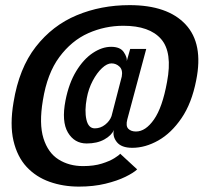

<svg xmlns="http://www.w3.org/2000/svg" viewBox="-20 -698 789 730"><path d="M280 11.5Q220 11.5 168.5 -6.8Q117 -25 81.2 -63.5Q45.5 -102 31.2 -163Q17 -224 31.5 -309.5Q52.5 -438.5 116 -520Q179.5 -601.5 271.8 -640Q364 -678.5 472.5 -678.5Q617 -678.5 685.5 -605.2Q754 -532 726 -393Q709 -305.5 670.2 -248.8Q631.5 -192 582 -164Q532.5 -136 483 -136Q441.5 -136 424.2 -157.8Q407 -179.5 413 -204Q404.5 -183.5 377 -168Q349.5 -152.5 309.5 -152.5Q263 -152.5 238.2 -194.2Q213.5 -236 229 -316Q242 -382 269.8 -427.5Q297.5 -473 332.8 -496.5Q368 -520 402.5 -520Q437 -520 450.5 -500Q464 -480 462 -466L475 -512H536L464 -244Q457.5 -219 467.8 -208.5Q478 -198 497 -198Q533.5 -198 565.5 -243.8Q597.5 -289.5 615 -386Q636.5 -499 592.5 -549.5Q548.5 -600 449 -600Q379 -600 315.5 -571.8Q252 -543.5 205.8 -481.2Q159.5 -419 143 -316.5Q128 -227.5 145.2 -172.2Q162.5 -117 202.5 -91.8Q242.5 -66.5 296 -66.5Q337 -66.5 367.2 -76Q397.5 -85.5 415.2 -96.8Q433 -108 437 -113.5L501.5 -54Q488 -41 457 -25.8Q426 -10.5 380.8 0.5Q335.5 11.5 280 11.5ZM340.5 -210Q362 -210 379.8 -224Q397.5 -238 404 -256.5L443 -407Q447.5 -432 434.5 -444.5Q421.5 -457 404 -457Q387 -457 367.8 -439Q348.5 -421 332.5 -390.8Q316.5 -360.5 310 -325Q301 -277 308.5 -243.5Q316 -210 340.5 -210Z"/></svg>

Font: Anybody SemiBold
Style: Italic
Weight: 600
Italic angle: -10°
Designer: Tyler Finck
Foundry: Etcetera Type Company
Version: Version 1.010; ttfautohint (v1.8.3) -l 8 -r 50 -G 200 -x 14 